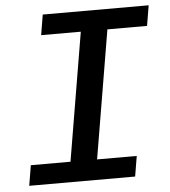

<svg xmlns="http://www.w3.org/2000/svg" viewBox="-51 -744 702 791"><g transform="rotate(-5 300.0 -349.0)"><path d="M476 0 490 -84H326L415 -614H579L593 -698H155L141 -614H305L216 -84H52L38 0Z"/></g></svg>

Font: IBM Mono Medium
Style: Italic
Weight: 500
Italic angle: -9°
Monospace: yes
Designer: Mike Abbink, Paul van der Laan, Pieter van Rosmalen
Foundry: Bold Monday
Version: Version 2.3